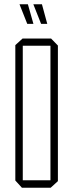

<svg xmlns="http://www.w3.org/2000/svg" viewBox="-20 -882 343 902"><path d="M87 -667V-701H220L252 -668V-667ZM83 0 52 -34V-35H217V0ZM52 -35V-670L86 -701H87V-35ZM217 0V-667H252V-31L218 0ZM173 -770 137 -861V-862H177L202 -770ZM108 -770 72 -861V-862H111L137 -770Z"/></svg>

Font: Foldit ExtraLight
Style: Regular
Weight: 250
Version: Version 1.003